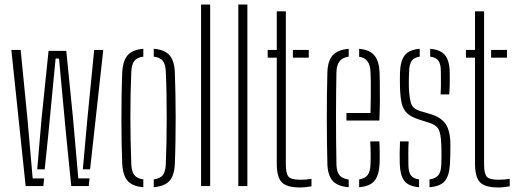

<svg xmlns="http://www.w3.org/2000/svg" viewBox="-20 -820 2286 846"><path d="M294 0 271 -229 240 -562H225L193 -229L177 -74H144L163 -296L194 -596H272L302 -296L325 -34H374.5L371 0ZM93 0 30 -600H71L101 -296L124 -34H174.5L171 0ZM345 -74 365 -296 395 -600H435L377 -74Z M518.5 -101Q517 -138 516 -186.2Q515 -234.5 515 -288.2Q515 -342 515.8 -395.8Q516.5 -449.5 518.5 -498Q520.5 -550 541.5 -575.5Q562.5 -601 611.5 -605V-570.5Q583.5 -567 571.5 -551Q559.5 -535 558.5 -501Q556.5 -456 555.5 -406.2Q554.5 -356.5 554.5 -304.8Q554.5 -253 555.5 -200.8Q556.5 -148.5 558.5 -98Q559.5 -65 571.5 -49.2Q583.5 -33.5 611.5 -29.5V5Q562.5 1 541.5 -24.2Q520.5 -49.5 518.5 -101ZM657.5 5V-29.5Q687 -33.5 698.2 -49.5Q709.5 -65.5 710.5 -96Q712.5 -142 713.5 -192Q714.5 -242 714.5 -294.5Q714.5 -347 713.8 -399.8Q713 -452.5 710.5 -504Q709.5 -536.5 697.5 -551.8Q685.5 -567 657.5 -570.5V-605Q691 -602.5 710.8 -590.2Q730.5 -578 740 -555.5Q749.5 -533 750.5 -498Q752 -455.5 753 -406.5Q754 -357.5 754 -305.8Q754 -254 753.2 -202Q752.5 -150 750.5 -101Q749.5 -67 740 -44.2Q730.5 -21.5 710.5 -9.8Q690.5 2 657.5 5Z M866 0V-800H906V0Z M1030 0V-800H1070V0Z M1159.5 -566V-600H1199.5V-770H1239.5V-95Q1239.5 -56 1251 -42Q1262.5 -28 1303.5 -28Q1319.5 -28 1329.2 -29Q1339 -30 1352.5 -32V1Q1340.5 3 1327.8 4.5Q1315 6 1301.5 6Q1243 6 1221.2 -17.2Q1199.5 -40.5 1199.5 -99V-566ZM1270.5 -566V-600H1340.5V-566Z M1422.5 -98Q1421.5 -141 1420.8 -190Q1420 -239 1420 -291.2Q1420 -343.5 1420.5 -396.8Q1421 -450 1422.5 -501Q1424 -551.5 1446 -576.2Q1468 -601 1516.5 -605V-570.5Q1487.5 -566 1475.5 -549.2Q1463.5 -532.5 1462.5 -504Q1461.5 -458 1461 -408Q1460.5 -358 1460.5 -305.8Q1460.5 -253.5 1461 -200.5Q1461.5 -147.5 1462.5 -95Q1463.5 -62.5 1476.2 -47.5Q1489 -32.5 1516.5 -29V5Q1467 1 1445.5 -23.5Q1424 -48 1422.5 -98ZM1562.5 5V-29.5Q1588 -33.5 1599.8 -48.5Q1611.5 -63.5 1612.5 -95Q1613.5 -110 1613.2 -139.8Q1613 -169.5 1611.5 -197H1651.5Q1653 -174 1653.2 -144Q1653.5 -114 1652.5 -98Q1650 -48 1630.2 -23.5Q1610.5 1 1562.5 5ZM1506.5 -289V-322H1612.5Q1613.5 -357.5 1613.8 -394.8Q1614 -432 1613.8 -461.8Q1613.5 -491.5 1612.5 -504Q1611 -535.5 1598.5 -551Q1586 -566.5 1562.5 -570V-605Q1610 -600.5 1630.2 -575Q1650.5 -549.5 1652.5 -502Q1653 -491 1653.5 -456.2Q1654 -421.5 1653.8 -376.2Q1653.5 -331 1651.5 -289Z M1741.5 -98Q1741 -122 1741 -143.8Q1741 -165.5 1742.5 -197H1780.5Q1779 -167 1779.2 -140.8Q1779.5 -114.5 1779.5 -95Q1779.5 -63 1790 -48Q1800.5 -33 1826.5 -29.5V5Q1779.5 1 1761.2 -23.5Q1743 -48 1741.5 -98ZM1872.5 5V-29.5Q1899.5 -33 1911.5 -48Q1923.5 -63 1924.5 -95Q1925 -111 1925.2 -126Q1925.5 -141 1925.2 -155Q1925 -169 1924.5 -182Q1923 -228 1913.5 -248.2Q1904 -268.5 1871.5 -279L1827.5 -293Q1793 -304 1775.2 -319.8Q1757.5 -335.5 1750.8 -362.2Q1744 -389 1742.5 -433Q1742 -456.5 1742 -470.8Q1742 -485 1742.5 -502Q1744.5 -552 1763.5 -576.5Q1782.5 -601 1829.5 -605V-570.5Q1804.5 -567 1794 -552Q1783.5 -537 1782.5 -504Q1782 -490.5 1781.5 -471.8Q1781 -453 1781.5 -438Q1783 -394.5 1790.2 -367.5Q1797.5 -340.5 1833.5 -330L1877.5 -317Q1923.5 -303.5 1944 -273Q1964.5 -242.5 1964.5 -181Q1964.5 -156.5 1964.2 -139.5Q1964 -122.5 1962.5 -97Q1960 -47.5 1940.8 -23.2Q1921.5 1 1872.5 5ZM1921.5 -404Q1922.5 -423 1922.8 -441.5Q1923 -460 1922.8 -476.2Q1922.5 -492.5 1922.5 -505Q1922.5 -537 1912.2 -552Q1902 -567 1875.5 -570.5V-605Q1921.5 -601 1941.2 -576.5Q1961 -552 1961.5 -500Q1961.5 -492.5 1961.8 -476Q1962 -459.5 1961.5 -440Q1961 -420.5 1959.5 -404Z M2033 -566V-600H2073V-770H2113V-95Q2113 -56 2124.5 -42Q2136 -28 2177 -28Q2193 -28 2202.8 -29Q2212.5 -30 2226 -32V1Q2214 3 2201.2 4.5Q2188.5 6 2175 6Q2116.5 6 2094.8 -17.2Q2073 -40.5 2073 -99V-566ZM2144 -566V-600H2214V-566Z"/></svg>

Font: Big Shoulders Stencil Text Thin
Style: Regular
Weight: 100
Designer: Patric King
Foundry: XO Type Co
Version: Version 2.001